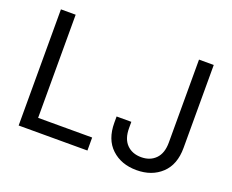

<svg xmlns="http://www.w3.org/2000/svg" viewBox="-118 -924 1364 1130"><g transform="rotate(20 564.5 -359.5)"><path d="M85.9 0V-727.5H178.2V-81.5H516.6V0ZM826.7 9.8Q730.5 9.8 669.9 -46.9Q609.4 -103.5 609.4 -208V-247.1H701.7V-208Q701.7 -141.1 735.8 -106.2Q770 -71.3 826.7 -71.3Q882.3 -71.3 916.5 -106.2Q950.7 -141.1 950.7 -208V-727.5H1043V-208Q1043 -103.5 982.7 -46.9Q922.4 9.8 826.7 9.8Z"/></g></svg>

Font: Inter 16pt
Style: Regular
Weight: 400
Version: Version 4.001;git-66647c0bb